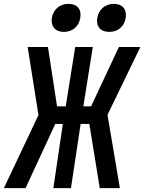

<svg xmlns="http://www.w3.org/2000/svg" viewBox="-64 -973 746 993"><path d="M501 -808C546 -808 579 -836 586 -880C593 -925 569 -953 525 -953C480 -953 447 -925 439 -880C432 -836 456 -808 501 -808ZM266 -808C311 -808 344 -836 351 -880C359 -925 335 -953 290 -953C245 -953 212 -925 204 -880C198 -836 222 -808 266 -808ZM-44 0H68L222 -332H261L212 0H303L353 -332H398L452 0H556L492 -379L662 -730H551L407 -423H367L416 -730H325L276 -423H231L184 -730H79L135 -378Z"/></svg>

Font: JetBrains Mono
Style: Bold Italic
Weight: 558
Italic angle: -9°
Monospace: yes
Designer: Philipp Nurullin, Konstantin Bulenkov
Foundry: JetBrains
Version: Version 2.305